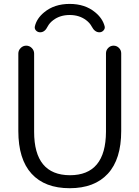

<svg xmlns="http://www.w3.org/2000/svg" viewBox="-20 -990 724 997"><path d="M523.4 -853.5Q526.4 -841.8 517.6 -832Q508.8 -822.3 496.1 -822.3Q471.7 -822.3 456.1 -852.5Q446.3 -871.1 426.8 -885.7Q391.6 -912.1 341.8 -912.1Q292 -912.1 256.8 -885.7Q237.3 -871.1 227.5 -852.5Q212.9 -822.3 188.5 -822.3Q175.8 -822.3 167 -831.5Q158.2 -840.8 161.1 -853.5Q170.9 -894.5 209 -925.8Q261.7 -969.7 341.8 -969.7Q421.9 -969.7 474.6 -925.8Q512.7 -894.5 523.4 -853.5ZM530.3 -712.9Q530.3 -729.5 542 -741.2Q553.7 -752.9 569.8 -752.9Q585.9 -752.9 597.7 -741.2Q609.4 -729.5 609.4 -712.9V-309.6Q609.4 -163.1 540 -87.9Q470.7 -12.7 341.8 -12.7Q212.9 -12.7 144 -87.9Q75.2 -163.1 75.2 -309.6V-711.9Q75.2 -728.5 87.4 -740.7Q99.6 -752.9 116.2 -752.9Q132.8 -752.9 145 -740.7Q157.2 -728.5 157.2 -711.9V-305.7Q157.2 -81.1 342.8 -80.1Q529.3 -80.1 530.3 -305.7Z"/></svg>

Font: Gen Jyuu Gothic P Normal
Style: Regular
Weight: 300
Designer: [Source Han Sans]
Ryoko NISHIZUKA  (kana & ideographs); Paul D. Hunt (Latin, Greek & Cyrillic); Wenlong ZHANG  (bopomofo
Version: Version 1.002.20150607